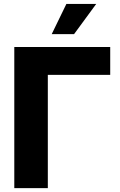

<svg xmlns="http://www.w3.org/2000/svg" viewBox="-20 -970 617 990"><path d="M548.3 -727.5V-584H226.6V0H53.7V-727.5ZM246.6 -793.9 322.3 -949.7H476.1L361.8 -793.9Z"/></svg>

Font: Inter 20pt ExtraBold
Style: Regular
Weight: 800
Version: Version 4.001;git-66647c0bb